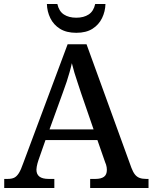

<svg xmlns="http://www.w3.org/2000/svg" viewBox="-20 -934 758 954"><path d="M1 0V-45H18Q38 -45 50.5 -51Q63 -57 73.5 -73.5Q84 -90 95 -122L316 -714H410L633 -100Q641 -79 650.5 -67Q660 -55 673.5 -50Q687 -45 706 -45H718V0H428V-45H454Q482 -45 496.5 -55.5Q511 -66 511 -90Q511 -97 510 -103Q509 -109 507 -116Q505 -123 502 -129L464 -238H206L171 -138Q168 -130 166 -121.5Q164 -113 162.5 -105.5Q161 -98 161 -91Q161 -68 176 -56.5Q191 -45 222 -45H250V0ZM226 -291H445L384 -468Q375 -497 366 -522.5Q357 -548 350 -572Q343 -596 337 -620Q332 -597 325.5 -574.5Q319 -552 311.5 -528.5Q304 -505 293 -476ZM359 -771Q310 -771 278 -791Q246 -811 230 -844Q214 -877 213 -914H265Q273 -878 297.5 -862Q322 -846 359 -846Q396 -846 420.5 -862Q445 -878 453 -914H504Q503 -877 487 -844Q471 -811 439.5 -791Q408 -771 359 -771Z"/></svg>

Font: Noto Serif Hebrew Medium
Style: Regular
Weight: 500
Version: Version 2.003